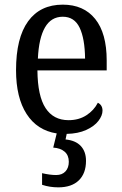

<svg xmlns="http://www.w3.org/2000/svg" viewBox="-20 -566 523 826"><path d="M439 -263H141Q142 -153 176 -101Q210 -49 275 -49Q319 -49 351.5 -70Q384 -91 401 -124Q421 -114 421 -90Q421 -69 403.5 -46Q386 -23 351 -7Q316 9 267 10L262 34Q305 38 327.5 62Q350 86 350 126Q350 180 319 210Q288 240 231 240Q194 240 161 229V179Q195 187 222 187Q247 187 261.5 171.5Q276 156 276 130Q276 102 258 86.5Q240 71 209 69L224 8Q140 -5 94.5 -75.5Q49 -146 49 -264Q49 -403 101 -474.5Q153 -546 250 -546Q340 -546 389.5 -484.5Q439 -423 439 -306ZM346 -314Q345 -400 322.5 -447Q300 -494 250 -494Q200 -494 173.5 -448Q147 -402 143 -314Z"/></svg>

Font: Noto Serif Narrow
Style: Regular
Weight: 400
Width: 4
Designer: Monotype Design Team
Foundry: Monotype Imaging Inc.
Version: Version 1.001